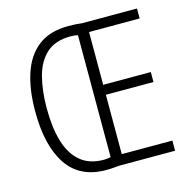

<svg xmlns="http://www.w3.org/2000/svg" viewBox="-106 -822 924 931"><g transform="rotate(-15 356.0 -357.0)"><path d="M317 -718Q338 -718 353.5 -717Q369 -716 385 -714H661V-664H407V-399H646V-349H407V-51H661V0H383Q368 1 351 2.5Q334 4 314 4Q183 4 119 -91.5Q55 -187 55 -359Q55 -469 82 -549.5Q109 -630 166.5 -674Q224 -718 317 -718ZM314 -667Q238 -667 194 -627.5Q150 -588 131.5 -518.5Q113 -449 113 -359Q113 -263 133.5 -193.5Q154 -124 199 -85.5Q244 -47 316 -47Q336 -47 351 -51V-663Q336 -667 314 -667Z"/></g></svg>

Font: Noto Sans Khmer Condensed Light
Style: Regular
Weight: 300
Width: 3
Designer: Danh Hong and the Monotype Design Team
Foundry: Monotype Imaging Inc.
Version: Version 2.004; ttfautohint (v1.8.4.7-5d5b)